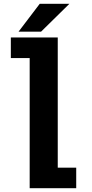

<svg xmlns="http://www.w3.org/2000/svg" viewBox="-20 -999 490 1019"><path d="M78.5 -831 191 -979H348.5L198 -831ZM286.5 -109H384.5V0H137.5V-691H37.5V-800H286.5Z"/></svg>

Font: League Mono Condensed
Style: Bold
Weight: 700
Width: 1
Designer: Tyler Finck
Foundry: The League of Moveable Type / Tyler Finck
Version: Version 2.210